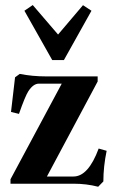

<svg xmlns="http://www.w3.org/2000/svg" viewBox="-20 -709 450 741"><path d="M181.6 -477.1 74.2 -667.5 106.4 -689.5 204.1 -575.7 300.3 -689 333 -667.5 226.6 -477.1ZM358.9 11.7Q314 0 263.7 0H20.5V-17.1L218.3 -386.2H130.4Q108.4 -386.2 89.4 -356.9Q77.1 -337.9 53.2 -269.5L22.5 -276.9L38.1 -410.6L56.2 -423.8Q104.5 -414.1 160.2 -414.1H356.9V-394.5L161.1 -27.8H263.7Q320.8 -27.8 360.8 -135.7L391.6 -127Q378.9 -65.9 378.9 -8.8Z"/></svg>

Font: Elstob 18pt
Style: Bold
Weight: 700
Designer: Peter S. Baker
Version: Version 1.015